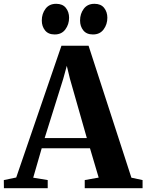

<svg xmlns="http://www.w3.org/2000/svg" viewBox="-52 -986 767 1006"><path d="M33 -56 270 -746.5H412L636.5 -55L695 -42.5V0H392V-42.5L465 -55.5L419.5 -209H166.5L122 -55L198 -42.5V0H-31.5L-32 -42.5ZM403 -262.5 314.5 -573 298 -641 279 -572 182 -262.5ZM234 -805.5Q201 -805.5 184 -826.8Q167 -848 167 -878.5Q167 -914 186.5 -940Q206 -966 242 -966H243Q276 -966 293 -944.8Q310 -923.5 310 -893Q310 -858.5 290.5 -832Q271 -805.5 235 -805.5ZM434.5 -805.5Q401.5 -805.5 384.5 -826.8Q367.5 -848 367.5 -878.5Q367.5 -914 387 -940Q406.5 -966 442.5 -966H443.5Q476.5 -966 493.5 -944.8Q510.5 -923.5 510.5 -893Q510.5 -858.5 491 -832Q471.5 -805.5 435.5 -805.5Z"/></svg>

Font: Merriweather 72pt
Style: Bold
Weight: 700
Version: Version 2.100